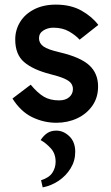

<svg xmlns="http://www.w3.org/2000/svg" viewBox="-20 -520 479 832"><path d="M224 12Q170 12 120 -12Q70 -36 34 -93L113 -153Q143 -117 170 -101Q197 -85 236 -85Q264 -85 280 -99Q296 -113 296 -134Q296 -148 288 -159Q280 -170 258.5 -179.5Q237 -189 197 -199Q123 -218 84.5 -251Q46 -284 46 -349Q46 -390 67 -424.5Q88 -459 128 -479.5Q168 -500 222 -500Q287 -500 333 -474Q379 -448 406 -412L325 -348Q308 -367 279.5 -383.5Q251 -400 211 -400Q187 -400 168 -388Q149 -376 149 -354Q149 -333 168 -319Q187 -305 240 -293Q329 -272 367 -237Q405 -202 405 -145Q405 -97 380 -61.5Q355 -26 314 -7Q273 12 224 12ZM165 292 158 261Q193 250 207 228.5Q221 207 221 181Q221 145 199.5 122Q178 99 156 87Q170 66 186 56Q202 46 224 46Q255 46 280.5 70.5Q306 95 306 138Q306 177 286 209.5Q266 242 234 263.5Q202 285 165 292Z"/></svg>

Font: Gabarito Medium
Style: Regular
Weight: 500
Designer: Leandro Assis / Alvaro Franca / Felipe Casaprima
Foundry: Naipe Foundry
Version: Version 1.000